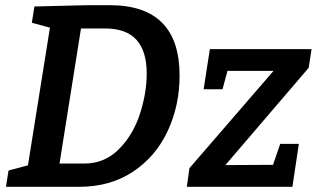

<svg xmlns="http://www.w3.org/2000/svg" viewBox="-20 -722 1231 742"><path d="M404 -702Q674 -702 674 -430Q674 -314 628 -215.5Q582 -117 494 -58.5Q406 0 285 0H3L13 -63L88 -83L173 -615L103 -634L113 -697L320 -702ZM306 -90Q384 -90 439 -145Q494 -200 520.5 -281Q547 -362 547 -438Q547 -524 507.5 -568Q468 -612 385 -612H293L210 -90ZM1184 -532 1173 -460 851 -84 1035 -85 1063 -166H1135L1110 0H702L712 -72L1037 -448H859L840 -377H767L791 -532Z"/></svg>

Font: Bitter Pro SemiBold
Style: Italic
Weight: 600
Italic angle: -9°
Designer: Sol Matas, and Bitter project Authors
Foundry: Sol Matas
Version: Version 1.010